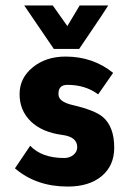

<svg xmlns="http://www.w3.org/2000/svg" viewBox="-20 -674 475 706"><path d="M35 -55 91 -138Q134 -93 216 -93Q236 -93 250 -104.5Q264 -116 264 -133Q264 -171 208 -178Q134 -188 93 -228Q52 -268 52 -328Q52 -387 100.5 -426.5Q149 -466 221 -466Q322 -466 396 -406L341 -327Q294 -362 228 -362Q195 -362 195 -330V-329V-327Q195 -300 246 -288Q328 -269 358 -244Q400 -208 400 -131Q400 -65 354 -26.5Q308 12 229 12Q113 12 35 -55ZM178 -494 69 -654H174L227 -579V-577L273 -654H378Q358 -622 313 -556Q284 -513 271 -494Z"/></svg>

Font: Tajawal Black
Style: Regular
Weight: 900
Designer: Boutros Fonts
Foundry: Created by Boutros International 2017
Version: Version 1.700